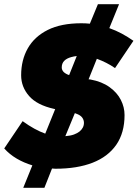

<svg xmlns="http://www.w3.org/2000/svg" viewBox="-24 -788 651 908"><path d="M86 100 129 -6Q89 -18 55 -38Q21 -58 -4 -86L83 -215Q112 -194 138.5 -179.5Q165 -165 190 -156L237 -272L232 -273Q151 -291 113.5 -334Q76 -377 76 -432Q76 -504 107.5 -559.5Q139 -615 202 -646.5Q265 -678 361 -678Q372 -678 381.5 -677.5Q391 -677 401 -676L439 -768H539L493 -655Q524 -644 552 -629Q580 -614 607 -595L520 -466Q500 -480 478 -491Q456 -502 434 -510L395 -413L404 -412Q458 -402 494 -376Q530 -350 547.5 -315.5Q565 -281 565 -244Q565 -160 526 -103.5Q487 -47 414 -18.5Q341 10 238 10Q234 10 230 9.5Q226 9 222 9L186 100ZM285 -144Q297 -145 307.5 -147Q318 -149 326 -152Q342 -158 352 -166Q362 -174 367.5 -184.5Q373 -195 373 -207Q373 -219 366.5 -229.5Q360 -240 345 -247L330 -253ZM303 -433 339 -523Q332 -522 325.5 -521Q319 -520 313 -518Q291 -512 279.5 -500Q268 -488 268 -469Q268 -459 274.5 -450.5Q281 -442 297 -435Z"/></svg>

Font: Gantari Black
Style: Italic
Weight: 900
Italic angle: -10°
Version: Version 1.000